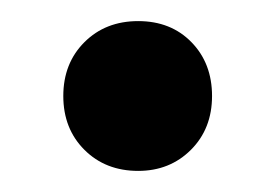

<svg xmlns="http://www.w3.org/2000/svg" viewBox="-20 -377 260 182"><path d="M40 -286Q40 -317 60 -337Q80 -357 111 -357Q142 -357 161.5 -337Q181 -317 181 -286Q181 -255 161 -235Q141 -215 111 -215Q80 -215 60 -235Q40 -255 40 -286Z"/></svg>

Font: Barlow Semi Condensed SemiBold
Style: Regular
Weight: 600
Width: 4
Designer: Jeremy Tribby
Foundry: Tribby Type
Version: Version 1.408